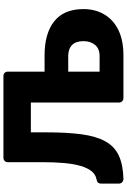

<svg xmlns="http://www.w3.org/2000/svg" viewBox="170 -910 740 1120"><g transform="rotate(-90 540.0 -350.0)"><path d="M56 0Q45 0 37 -7.5Q29 -15 29 -26V-131Q29 -153 54 -157Q82 -162 101 -185.5Q120 -209 132 -249.5Q144 -290 149 -346.5Q154 -403 154 -472V-675Q154 -686 161.5 -693Q169 -700 180 -700H657Q668 -700 675 -693Q682 -686 682 -675V-460H777Q905 -460 976 -403.5Q1047 -347 1047 -233Q1047 -164 1015.5 -111Q984 -58 924 -29Q864 0 777 0H528Q517 0 509.5 -7.5Q502 -15 502 -25V-540H328V-449Q328 -328 316.5 -243.5Q305 -159 275.5 -105.5Q246 -52 192.5 -27Q139 -2 56 0ZM682 -139H773Q816 -139 838 -165.5Q860 -192 860 -233Q860 -278 837 -300Q814 -322 773 -322H682Z"/></g></svg>

Font: Rubik Light
Style: Bold
Weight: 700
Version: Version 2.104